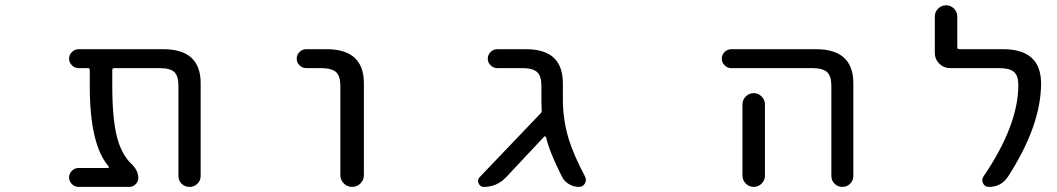

<svg xmlns="http://www.w3.org/2000/svg" viewBox="-20 -735 4040 734"><path d="M747.1 -62.5Q747.1 -44.9 734.9 -32.7Q722.7 -20.5 704.6 -20.5Q686.5 -20.5 674.3 -32.7Q662.1 -44.9 662.1 -62.5V-407.2Q662.1 -444.3 646.5 -459.5Q630.9 -474.6 589.8 -474.6H416Q409.2 -474.6 409.2 -466.8V-405.3Q409.2 -261.7 433.6 -189.5Q451.2 -138.7 480.5 -110.4Q508.8 -84 508.8 -54.7Q508.8 -41 498.5 -30.8Q488.3 -20.5 474.6 -20.5H280.3Q265.6 -20.5 254.9 -31.2Q244.1 -42 244.1 -56.6Q244.1 -71.3 254.9 -82Q265.6 -92.8 280.3 -92.8H392.6Q395.5 -92.8 396 -94.7Q396.5 -96.7 395.5 -98.6Q323.2 -181.6 323.2 -405.3V-466.8Q323.2 -474.6 316.4 -474.6H280.3Q265.6 -474.6 254.9 -485.4Q244.1 -496.1 244.1 -510.7Q244.1 -525.4 254.9 -536.1Q265.6 -546.9 280.3 -546.9H604.5Q747.1 -546.9 747.1 -417Z M1150.4 -474.6Q1135.7 -474.6 1125 -485.4Q1114.3 -496.1 1114.3 -510.7Q1114.3 -525.4 1125 -536.1Q1135.7 -546.9 1150.4 -546.9H1228.5Q1371.1 -546.9 1371.1 -417V-65.4Q1371.1 -46.9 1357.9 -33.7Q1344.7 -20.5 1326.2 -20.5Q1307.6 -20.5 1294.4 -33.7Q1281.2 -46.9 1281.2 -65.4V-407.2Q1281.2 -444.3 1264.6 -459.5Q1248 -474.6 1207 -474.6Z M2131.8 -354.5Q2131.8 -277.3 2154.3 -203.1Q2172.9 -142.6 2216.8 -59.6Q2219.7 -53.7 2219.7 -46.9Q2219.7 -40 2215.8 -33.2Q2208 -20.5 2193.4 -20.5Q2172.9 -20.5 2154.8 -31.2Q2136.7 -42 2127.9 -60.5Q2081.1 -152.3 2067.4 -210.9Q2066.4 -212.9 2064.5 -213.4Q2062.5 -213.9 2060.5 -212.9L1915 -57.6Q1879.9 -20.5 1829.1 -20.5Q1815.4 -20.5 1809.6 -34.2Q1807.6 -39.1 1807.6 -43.9Q1807.6 -50.8 1813.5 -57.6L2046.9 -301.8Q2051.8 -306.6 2050.8 -313.5Q2049.8 -335.9 2049.8 -347.7V-407.2Q2049.8 -444.3 2033.2 -459.5Q2016.6 -474.6 1977.5 -474.6H1880.9Q1866.2 -474.6 1855.5 -485.4Q1844.7 -496.1 1844.7 -510.7Q1844.7 -525.4 1855.5 -536.1Q1866.2 -546.9 1880.9 -546.9H1991.2Q2131.8 -546.9 2131.8 -417Z M2775.4 -474.6Q2760.7 -474.6 2750 -485.4Q2739.3 -496.1 2739.3 -510.7Q2739.3 -525.4 2750 -536.1Q2760.7 -546.9 2775.4 -546.9H3099.6Q3242.2 -546.9 3242.2 -417V-62.5Q3242.2 -44.9 3230 -32.7Q3217.8 -20.5 3200.2 -20.5Q3182.6 -20.5 3170.4 -32.7Q3158.2 -44.9 3158.2 -62.5V-407.2Q3158.2 -444.3 3141.6 -459.5Q3125 -474.6 3085 -474.6ZM2904.3 -335.9V-99.6V-63.5Q2904.3 -45.9 2891.6 -33.2Q2878.9 -20.5 2861.3 -20.5Q2843.8 -20.5 2831.1 -33.2Q2818.4 -45.9 2818.4 -63.5V-99.6V-335.9Q2818.4 -353.5 2831.1 -366.2Q2843.8 -378.9 2861.3 -378.9Q2878.9 -378.9 2891.6 -366.2Q2904.3 -353.5 2904.3 -335.9Z M3815.4 -546.9Q3959 -546.9 3960 -417Q3960 -255.9 3834 -60.5Q3808.6 -20.5 3759.8 -20.5Q3745.1 -20.5 3738.3 -33.7Q3731.4 -46.9 3739.3 -59.6Q3873 -255.9 3873 -410.2Q3873 -445.3 3856.4 -460Q3839.8 -474.6 3799.8 -474.6H3611.3Q3587.9 -474.6 3570.8 -491.7Q3553.7 -508.8 3553.7 -532.2V-671.9Q3553.7 -689.5 3566.4 -702.1Q3579.1 -714.8 3596.7 -714.8Q3614.3 -714.8 3627 -702.1Q3639.6 -689.5 3639.6 -671.9V-554.7Q3639.6 -546.9 3646.5 -546.9Z"/></svg>

Font: Rounded Mgen+ 2m regular
Style: Regular
Weight: 400
Designer: [Source Han Sans]
Ryoko NISHIZUKA  (kana & ideographs); Paul D. Hunt (Latin, Greek & Cyrillic); Wenlong ZHANG  (bopomofo
Version: Version 1.059.20150602